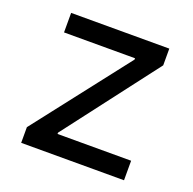

<svg xmlns="http://www.w3.org/2000/svg" viewBox="-102 -650 757 753"><g transform="rotate(20 276.0 -273.0)"><path d="M61.5 -65.4 367.7 -459V-464.4H71.3V-545.9H481V-476.1L183.6 -86.9V-81.5H490.7V0H61.5Z"/></g></svg>

Font: Raveo Variable
Style: Regular
Weight: 400
Designer: Jakub Foglar, Rasmus Andersson (Inter)
Foundry: Jakubfoglar.com
Version: Version 1.000;Glyphs 3.2.3 (3260)